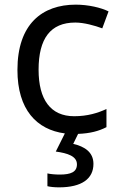

<svg xmlns="http://www.w3.org/2000/svg" viewBox="-20 -566 520 826"><path d="M382 139C382 88 343 64 295 53L316 10C368 8 405 -2 438 -19V-97C401 -80 357 -66 299 -66C198 -66 146 -137 146 -266C146 -400 197 -469 304 -469C341 -469 388 -456 420 -444L447 -517C415 -533 360 -546 306 -546C162 -546 55 -463 55 -265C55 -94 138 -8 259 8L220 86C271 93 311 106 311 141C311 174 285 185 237 185C218 185 196 183 184 180V235C195 238 214 240 234 240C332 240 382 203 382 139Z"/></svg>

Font: Noto Sans Arabic UI
Style: Regular
Weight: 400
Designer: Monotype Design Team, Nadine Chahine and Nizar Qandah
Foundry: Monotype Imaging Inc.
Version: Version 2.010